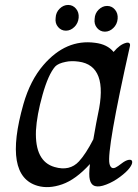

<svg xmlns="http://www.w3.org/2000/svg" viewBox="-20 -714 556 776"><path d="M204.9 -642Q205.8 -664 221.1 -679Q236.4 -694 255.4 -694Q274.4 -694 287.1 -679Q299.8 -664 297.9 -642Q295.9 -620 280.6 -605Q265.3 -590 246.3 -590Q227.3 -590 214.6 -605Q201.9 -620 204.9 -642ZM362.5 -638Q363.4 -660 378.7 -675Q394 -690 413 -690Q432 -690 444.7 -675Q457.4 -660 455.5 -638Q453.6 -616 438.3 -601Q423 -586 404 -586Q385 -586 372.3 -601Q359.6 -616 362.5 -638ZM409.2 32Q352.3 54 343 12Q338.4 -5 343.5 -51Q286 12 231.3 31Q176.6 50 131.8 37Q-7.7 -3 74.6 -293Q102 -389 155.4 -451Q246.7 -557 364.3 -541Q413.8 -535 439.1 -504Q464.8 -535 490.3 -541Q498.5 -543 502.7 -539.5Q506.9 -536 505.2 -528Q410.2 -105 422.5 -52Q428.4 -28 447.2 -37Q455.6 -41 471.7 -53.5Q487.8 -66 500.4 -68Q513.1 -70 514.3 -60.5Q515.5 -51 503.6 -35Q491.7 -19 464.9 1Q438.2 21 409.2 32ZM357.2 -151Q371.2 -231 376.1 -253Q419.3 -449 297.7 -465Q268 -469 245.6 -464Q215.1 -458 202.9 -445Q175.1 -413 152 -331Q128.8 -249 125.3 -186Q120.4 -62 200.4 -39Q261.8 -21 299.4 -62Q327 -92 357.2 -151Z"/></svg>

Font: Kavivanar
Style: Regular
Weight: 400
Designer: Tharique Azeez
Foundry: Tharique Azeez
Version: Version 1.88